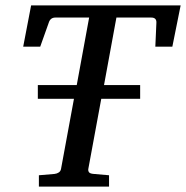

<svg xmlns="http://www.w3.org/2000/svg" viewBox="-20 -691 689 711"><path d="M618.2 -518.1H555.2L559.1 -606Q560.5 -626 540 -626H411.1L365.2 -376H499V-325.2H355L307.1 -65.9Q305.7 -58.6 309.6 -53.2Q313.5 -47.9 327.1 -46.9L383.8 -42V0H124V-42L182.1 -46.9Q190.9 -47.9 197.8 -52.5Q204.6 -57.1 206.1 -65.9L253.9 -325.2H120.1V-376H264.2L310.1 -626H185.1Q166 -626 160.2 -606L128.9 -518.1H65.9L95.2 -670.9H648.9Z"/></svg>

Font: Charis SIL Am
Style: Italic
Weight: 400
Italic angle: -11°
Foundry: SIL International
Version: Version 5.000